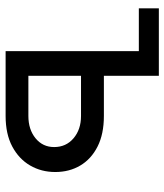

<svg xmlns="http://www.w3.org/2000/svg" viewBox="29 -615 586 684"><g transform="rotate(90 322.0 -273.0)"><path d="M9.8 -474.6V-545.9H201.2V-474.6ZM236.3 -350.1H393.1Q457.5 -350.1 502 -327.6Q546.4 -305.2 569.6 -266.1Q592.8 -227.1 592.8 -176.8Q592.8 -127.4 569.6 -87.4Q546.4 -47.4 502 -23.7Q457.5 0 393.1 0H162.1V-545.9H250V-81.1H393.1Q441.4 -81.1 472.7 -106.7Q503.9 -132.3 503.9 -172.9Q503.9 -215.3 472.7 -241.9Q441.4 -268.6 393.1 -268.6H236.3Z"/></g></svg>

Font: Adwaita Sans
Style: Regular
Weight: 400
Designer: Rasmus Andersson
Foundry: rsms
Version: Version 4.001;git-9221beed3